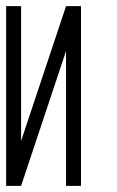

<svg xmlns="http://www.w3.org/2000/svg" viewBox="-20 -606 382 626"><path d="M0 0V-585.9H48.8V-146.5L195.3 -585.9H244.1V0H195.3V-439.5L48.8 0Z"/></svg>

Font: Daray
Style: Regular
Weight: 400
Designer: Maxim Raikov
Foundry: Maxim Raikov
Version: Version 1.00 May 24, 2021, initial release